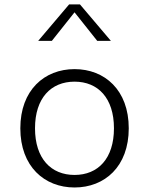

<svg xmlns="http://www.w3.org/2000/svg" viewBox="-20 -818 660 850"><path d="M550 -250C550 -419.5 443.5 -512 310 -512C177 -512 70 -419.5 70 -250C70 -80.5 177 12 310 12C443.5 12 550 -80.5 550 -250ZM484.5 -250C484.5 -116 414 -43.5 310 -43.5C206 -43.5 135 -116 135 -250C135 -384 206 -456.5 310 -456.5C414 -456.5 484.5 -384 484.5 -250ZM149 -637H209.5L310 -763.5L410.5 -637H471L334 -798.5H286Z"/></svg>

Font: Monaspace Neon ExtraLight
Style: Regular
Weight: 200
Designer: Riley Cran & the Lettermatic Team
Foundry: Lettermatic
Version: Version 1.200 (Monaspace Neon)